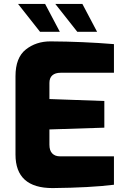

<svg xmlns="http://www.w3.org/2000/svg" viewBox="-20 -953 641 979"><path d="M59 -165V-564Q59 -659 111.5 -700.5Q164 -742 237 -742Q403 -741 561 -728V-582H289Q262 -582 247 -569Q232 -556 232 -530V-448L512 -438V-302L232 -293V-215Q232 -185 246.5 -170.5Q261 -156 284 -156H561V-11Q441 4 248 6Q59 6 59 -165ZM72 -933H210L285 -791H184ZM262 -933H400L475 -791H374Z"/></svg>

Font: Exo ExtraBold
Style: Regular
Weight: 800
Designer: Natanael Gama
Foundry: Natanael Gama
Version: Version 1.500